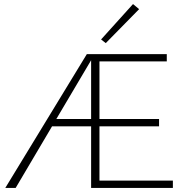

<svg xmlns="http://www.w3.org/2000/svg" viewBox="-20 -924 918 944"><path d="M664 -879 500 -712 477 -730 634 -904ZM469 -36H830V0H428V-303H236L57 0H6L407 -658H800V-622H469V-339H762V-303H469ZM257 -339H428V-628Z"/></svg>

Font: EauTestSC Light
Style: Regular
Weight: 300
Designer: Christian Thalmann (Catharsis Fonts)
Version: Version 0.001;PS 000.001;hotconv 1.0.88;makeotf.lib2.5.64775